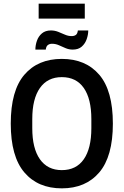

<svg xmlns="http://www.w3.org/2000/svg" viewBox="-20 -1021 678 1053"><path d="M319 12Q188 12 113.5 -75.5Q39 -163 39 -343Q39 -524 113.5 -611Q188 -698 319 -698Q450 -698 524.5 -611Q599 -524 599 -343Q599 -163 524.5 -75.5Q450 12 319 12ZM319 -88Q398 -88 439.5 -147.5Q481 -207 481 -318V-368Q481 -479 439.5 -538.5Q398 -598 319 -598Q241 -598 199 -538.5Q157 -479 157 -368V-318Q157 -207 199 -147.5Q241 -88 319 -88ZM174 -749Q174 -773 182.5 -797.5Q191 -822 210 -838Q229 -854 259 -854Q280 -854 299 -846.5Q318 -839 336 -831Q354 -823 373 -823Q387 -823 396 -829.5Q405 -836 407 -854H464Q464 -831 455.5 -806.5Q447 -782 428.5 -765.5Q410 -749 379 -749Q358 -749 339.5 -757Q321 -765 303 -773Q285 -781 265 -781Q252 -781 242.5 -774Q233 -767 231 -749ZM192 -919V-1001H445V-919Z"/></svg>

Font: Archivo Narrow SemiBold
Style: Regular
Weight: 600
Designer: Hector Gatti
Foundry: Omnibus-Type
Version: Version 3.002